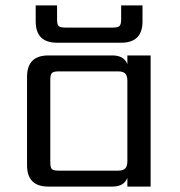

<svg xmlns="http://www.w3.org/2000/svg" viewBox="-20 -690 667 710"><path d="M428 -532H191Q112 -532 112 -611V-670H191V-619Q191 -600 196.5 -594Q202 -588 222 -588H397Q416 -588 422 -594Q428 -600 428 -619V-670H507V-611Q507 -532 428 -532ZM197 -59H417Q435 -59 443 -67Q451 -75 451 -94V-391Q451 -410 443 -418Q435 -426 417 -426H197Q178 -426 172 -420Q166 -414 166 -395V-90Q166 -70 172 -64.5Q178 -59 197 -59ZM451 -485H537V0H451V-32Q438 0 396 0H159Q80 0 80 -79V-406Q80 -485 159 -485H396Q438 -485 451 -453Z"/></svg>

Font: Sarpanch
Style: Regular
Weight: 400
Designer: Manushi Parikh (Devanagari and Latin), Jyotish Sonowal (Devanagari)
Foundry: Indian Type Foundry
Version: Version 2.004;PS 1.0;hotconv 1.0.78;makeotf.lib2.5.61930; tt